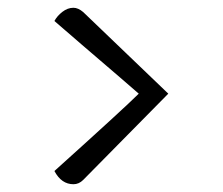

<svg xmlns="http://www.w3.org/2000/svg" viewBox="-20 -492 575 494"><path d="M337 -251Q334 -254 288.5 -293Q243 -332 190 -377.5Q137 -423 120 -438Q127 -451 140.5 -461.5Q154 -472 169 -472Q181 -472 194 -461L413 -251L194 -29Q183 -18 169 -18Q138 -18 120 -52Q300 -214 337 -251Z"/></svg>

Font: Overlock SC
Style: Regular
Weight: 400
Designer: Dario Muhafara
Foundry: Dario Manuel Muhafara
Version: Version 1.001